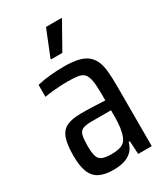

<svg xmlns="http://www.w3.org/2000/svg" viewBox="-222 -942 988 1128"><g transform="rotate(-30 271.5 -378.0)"><path d="M206 85Q149 85 112.5 67Q76 49 59 7.5Q42 -34 42 -104Q42 -180 57 -222Q72 -264 107.5 -281Q143 -298 204 -298Q218 -298 237 -298Q256 -298 277 -297Q298 -296 320 -295Q342 -294 367 -293V-336Q367 -394 361 -427.5Q355 -461 340.5 -476.5Q326 -492 298.5 -496Q271 -500 226 -500Q209 -500 184.5 -499Q160 -498 131.5 -495Q103 -492 73 -487V-568Q115 -578 160.5 -582.5Q206 -587 256 -587Q311 -587 348.5 -578.5Q386 -570 409.5 -552Q433 -534 446.5 -506Q460 -478 464.5 -435Q469 -392 469 -336V76H377L372 -13H364Q353 26 330 47Q307 68 275.5 76.5Q244 85 206 85ZM242 -1Q270 -1 290.5 -5.5Q311 -10 325.5 -21Q340 -32 348 -53Q358 -77 362.5 -109.5Q367 -142 367 -182V-226H233Q194 -226 174.5 -217Q155 -208 149 -183Q143 -158 143 -113Q143 -68 150.5 -43.5Q158 -19 180 -10Q202 -1 242 -1ZM211 -661V-667L281 -841H386V-835L288 -661Z"/></g></svg>

Font: Farlight84_Sys_V01
Style: Regular
Weight: 400
Designer: Ryoko NISHIZUKA  (kana, bopomofo & ideographs); Paul D. Hunt (Latin, Greek & Cyrillic); Sandoll Communications , Soo-you
Foundry: Adobe
Version: Version 2.004;October 29, 2024;FontCreator 14.0.0.2814 64-bi